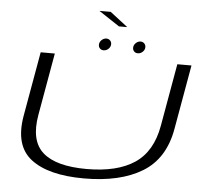

<svg xmlns="http://www.w3.org/2000/svg" viewBox="-60 -998 1181 1068"><g transform="rotate(5 530.0 -464.0)"><path d="M448 3.5Q248 3.5 150.8 -71.5Q53.5 -146.5 83 -315L146.5 -674.5H225.5L164 -326Q138.5 -180.5 212.8 -115.2Q287 -50 457 -50Q627.5 -50 725 -115.2Q822.5 -180.5 848 -326L909.5 -674.5H988.5L925 -315Q895.5 -146.5 772 -71.5Q648.5 3.5 448 3.5ZM494 -716Q481.5 -716 473.5 -724Q465.5 -732 465.5 -744Q465.5 -759.5 477.5 -771Q489.5 -782.5 504.5 -782.5Q516.5 -782.5 524.8 -774.2Q533 -766 533 -754Q533 -738.5 521 -727.2Q509 -716 494 -716ZM685 -716Q672.5 -716 664.5 -724Q656.5 -732 656.5 -744Q656.5 -759.5 668.5 -771Q680.5 -782.5 695.5 -782.5Q707.5 -782.5 715.8 -774.2Q724 -766 724 -754Q724 -738.5 712 -727.2Q700 -716 685 -716ZM567.5 -856 452 -932.5H515L614 -856Z"/></g></svg>

Font: Anybody UltraExpanded Light
Style: Italic
Weight: 300
Width: 9
Italic angle: -10°
Designer: Tyler Finck
Foundry: Etcetera Type Company
Version: Version 1.010; ttfautohint (v1.8.3) -l 8 -r 50 -G 200 -x 14 